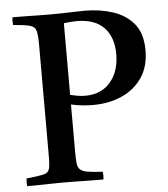

<svg xmlns="http://www.w3.org/2000/svg" viewBox="-51 -748 694 795"><g transform="rotate(-5 296.0 -350.5)"><path d="M330 -310Q312 -310 290 -312Q268 -314 240 -320V-124Q240 -93 242 -75.5Q244 -58 254 -49Q265 -40 284.5 -37Q304 -34 347 -31Q349 -15 347 1Q325 1 294.5 0.5Q264 0 234.5 -0.5Q205 -1 185 -1Q166 -1 137.5 -0.5Q109 0 80.5 0.5Q52 1 30 1Q28 -14 30 -31Q78 -36 99 -40.5Q120 -45 125 -60Q130 -75 130 -111V-576Q130 -618 125 -636Q120 -654 99 -659.5Q78 -665 30 -669Q28 -684 30 -701Q50 -701 80.5 -700.5Q111 -700 140 -699.5Q169 -699 182 -699Q201 -699 229.5 -699.5Q258 -700 286 -701Q314 -702 330 -702Q393 -702 447 -684.5Q501 -667 534 -627Q567 -587 567 -517Q567 -450 536 -404Q505 -358 451.5 -334Q398 -310 330 -310ZM240 -360Q253 -357 269 -354Q285 -351 303 -351Q369 -351 407 -395.5Q445 -440 445 -512Q445 -582 407 -622Q369 -662 293 -662Q283 -662 268.5 -661Q254 -660 240 -658Z"/></g></svg>

Font: Tiro Telugu
Style: Regular
Weight: 400
Designer: Telugu: John Hudson & Fiona Ross. Latin: John Hudson.
Foundry: Tiro Typeworks Ltd.
Version: Version 1.52